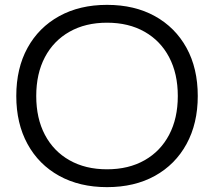

<svg xmlns="http://www.w3.org/2000/svg" viewBox="-20 -760 881 790"><path d="M420.3 10Q307.7 10 223.5 -36.5Q139.3 -83 93.2 -167.5Q47 -252 47 -365Q47 -479 93.2 -563Q139.3 -647 223.5 -693.5Q307.7 -740 420.3 -740Q533.7 -740 617.5 -693.5Q701.3 -647 747.5 -563Q793.7 -479 793.7 -365Q793.7 -252 747.5 -167.5Q701.3 -83 617.5 -36.5Q533.7 10 420.3 10ZM420.3 -63.4Q509.3 -63.4 574.8 -100.6Q640.3 -137.7 675.9 -205.4Q711.6 -273 711.6 -365Q711.6 -457 675.9 -524.6Q640.3 -592.3 574.8 -629.4Q509.3 -666.6 420.3 -666.6Q331.7 -666.6 266 -629.4Q200.4 -592.3 164.7 -524.6Q129.1 -457 129.1 -365Q129.1 -273 164.7 -205.4Q200.4 -137.7 266 -100.6Q331.7 -63.4 420.3 -63.4Z"/></svg>

Font: M PLUS 1 Thin
Style: Regular
Weight: 100
Designer: Coji Morishita
Foundry: UNDERFOREST DESIGN
Version: Version 1.001